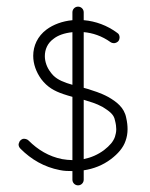

<svg xmlns="http://www.w3.org/2000/svg" viewBox="-20 -515 452 578"><path d="M232 26V-2.3C261.3 -6.6 289.6 -17.5 314 -36C335 -52 351 -70 358 -91C362 -102 364 -114 364 -126C364 -136 363 -147 360 -160C354 -192 330 -209 306 -223C282 -236 260 -242 245 -247C241 -248.2 236.6 -249.4 232 -250.6V-418.3C258.5 -415.9 286.4 -407.1 313 -388C316 -386 320 -385 323 -385C328 -385 334 -388 337 -392C339 -395 340 -399 340 -402C340 -408 338 -413 333 -416C302.7 -438.5 268 -451.2 232 -454.3V-478C232 -487.4 224.4 -495 215 -495C205.6 -495 198 -487.4 198 -478V-454.2C167.7 -451.4 140.3 -441.1 120 -426C93.1 -405.9 80 -377 80 -347C80 -322 89 -298 104 -277C123 -252 144 -241 170 -232C179.6 -228.7 189.1 -225.9 198 -223.5V-33C187.8 -33.2 177 -34.2 167 -36C127 -44 94 -64 66 -92C62 -96 55 -98 49 -97C43 -95 38 -90 37 -84C36 -83 36 -81 36 -80C36 -75 38 -71 42 -67C74 -35 113 -12 160 -3C173 -0.2 185.1 0 198 0V26C198 35.4 205.6 43 215 43C224.4 43 232 35.4 232 26ZM232 -214.6 234 -214C250 -209 269 -204 289 -193C308 -181 323 -171 326 -153C329 -142 330 -133 330 -126C330 -117 328 -110 326 -103C321 -89 311 -77 293 -63C274.6 -49.3 253.8 -40.4 232 -36ZM198 -259.7C192.4 -261.3 186.7 -263.1 181 -265C158 -273 143 -282 132 -298C121 -312 115 -330 115 -346C115 -366 123 -385 141 -398C153.9 -408.5 173.9 -415.7 198 -418.1Z"/></svg>

Font: LetsTrace
Style: basic
Weight: 500
Version: Version 002.000